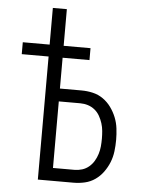

<svg xmlns="http://www.w3.org/2000/svg" viewBox="-53 -777 605 819"><g transform="rotate(5 250.0 -367.5)"><path d="M140 0V-527H25V-578H140V-735H200V-578H315V-527H200V-395H292Q317 -395 341 -389.5Q365 -384 385 -370Q405 -356 419.5 -336Q434 -316 443 -293.5Q452 -271 455 -246.5Q458 -222 458 -198Q458 -173 455 -148.5Q452 -124 443 -101.5Q434 -79 419.5 -59Q405 -39 385 -25Q365 -11 341 -5.5Q317 0 292 0ZM200 -55H292Q309 -55 325 -60Q341 -65 354 -76Q367 -87 375.5 -101.5Q384 -116 389 -132Q394 -148 395.5 -164.5Q397 -181 397 -198Q397 -214 395.5 -230.5Q394 -247 389 -263Q384 -279 375.5 -294Q367 -309 354 -319.5Q341 -330 325 -335Q309 -340 292 -340H200Z"/></g></svg>

Font: Iosevka Term Curly Light
Style: Regular
Weight: 300
Designer: Belleve Invis
Foundry: Belleve Invis
Version: Version 32.3.0